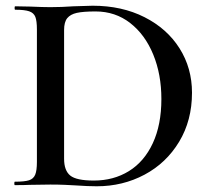

<svg xmlns="http://www.w3.org/2000/svg" viewBox="-20 -647 740 671"><path d="M245 1Q230 0 207 -1Q184 -2 156 -2L85 -1Q66 0 32 0Q30 0 30 -6Q30 -12 32 -12Q66 -12 81.5 -17Q97 -22 103 -36.5Q109 -51 109 -81V-544Q109 -574 103.5 -588Q98 -602 82 -607.5Q66 -613 33 -613Q31 -613 31 -619Q31 -625 33 -625L86 -624Q130 -622 156 -622Q195 -622 237 -625Q287 -627 304 -627Q406 -627 485 -587Q564 -547 607.5 -478Q651 -409 651 -323Q651 -226 606 -151.5Q561 -77 485 -36.5Q409 4 318 4Q287 4 245 1ZM544 -301Q544 -387 515.5 -456.5Q487 -526 435 -566.5Q383 -607 314 -607Q271 -607 248.5 -602Q226 -597 215 -583.5Q204 -570 204 -542V-92Q204 -51 225.5 -33.5Q247 -16 308 -16Q377 -16 430.5 -49Q484 -82 514 -146.5Q544 -211 544 -301Z"/></svg>

Font: Cormorant Garamond SemiBold
Style: Regular
Weight: 600
Designer: Christian Thalmann (Catharsis Fonts)
Foundry: Catharsis Fonts
Version: Version 4.000